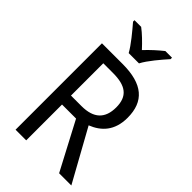

<svg xmlns="http://www.w3.org/2000/svg" viewBox="-280 -1033 1122 1122"><g transform="rotate(45 281.5 -472.0)"><path d="M239 -784H324C347 -829 402 -893 437 -932V-944H382C347 -916 316 -888 281 -851C249 -886 213 -921 182 -944H127V-932C163 -890 215 -828 239 -784ZM259 -714H88V0H176V-296H292L448 0H549L372 -320C446 -349 502 -405 502 -512C502 -647 425 -714 259 -714ZM256 -637C362 -637 412 -600 412 -508C412 -417 364 -370 263 -370H176V-637Z"/></g></svg>

Font: Noto Sans Arabic SemCond
Style: Regular
Weight: 400
Width: 4
Designer: Monotype Design Team, Nadine Chahine, Nizar Qandah and Khaled Hosny
Foundry: Monotype Imaging Inc.
Version: Version 2.012